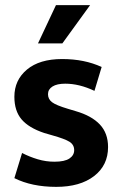

<svg xmlns="http://www.w3.org/2000/svg" viewBox="-20 -717 475 748"><path d="M348 -363Q289 -391 234 -391Q202 -391 184.5 -380Q167 -369 167 -350Q167 -331 182.5 -319Q198 -307 245 -293L275 -284Q337 -266 369 -232Q401 -198 401 -144Q401 -73 346.5 -31Q292 11 199 11Q104 11 36 -23L66 -121Q95 -106 127 -96.5Q159 -87 192 -87Q232 -87 250.5 -99.5Q269 -112 269 -132Q269 -153 251 -164.5Q233 -176 183 -190L152 -199Q92 -219 64 -252Q36 -285 36 -340Q36 -405 85 -446Q134 -487 222 -487Q309 -487 376 -456ZM223 -548H128L198 -697H331Z"/></svg>

Font: Mukta Malar
Style: Bold
Weight: 700
Designer: Aadarsh Rajan, Girish Dalvi, Yashodeep Gholap
Foundry: Ek Type
Version: Version 2.538;PS 1.000;hotconv 16.6.51;makeotf.lib2.5.65220;